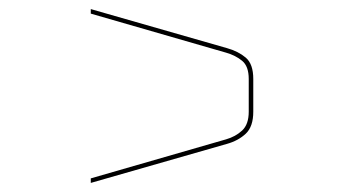

<svg xmlns="http://www.w3.org/2000/svg" viewBox="-20 -569 754 423"><path d="M480 -252 180 -166V-176L478 -262Q499 -268 513.5 -281.5Q528 -295 528 -323V-395Q528 -423 513.5 -435Q499 -447 478 -453L180 -539V-549L480 -463Q505 -456 521.5 -442Q538 -428 538 -395V-323Q538 -290 521.5 -274.5Q505 -259 480 -252Z"/></svg>

Font: Bungee Hairline
Style: Regular
Weight: 400
Designer: David Jonathan Ross
Foundry: David Jonathan Ross
Version: Version 1.000;PS 1.0;hotconv 1.0.72;makeotf.lib2.5.5900